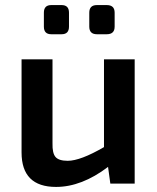

<svg xmlns="http://www.w3.org/2000/svg" viewBox="-20 -724 619 757"><path d="M223 -589H182Q153 -589 153 -619V-674Q153 -704 182 -704H223Q252 -704 252 -674V-619Q252 -589 223 -589ZM401 -589H362Q332 -589 332 -619V-674Q332 -704 362 -704H401Q432 -704 432 -674V-619Q432 -589 401 -589ZM511 -490V0H415L406 -66Q302 13 201 13Q65 13 65 -123V-490H187V-159Q186 -120 199 -105Q212 -90 247 -90Q297 -90 390 -144V-490Z"/></svg>

Font: Exo 2.0 Semi Bold
Style: Regular
Weight: 600
Designer: Natanael Gama
Version: Version 1.001;PS 001.001;hotconv 1.0.70;makeotf.lib2.5.58329